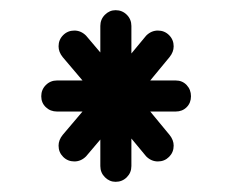

<svg xmlns="http://www.w3.org/2000/svg" viewBox="-20 -697 457 377"><path d="M149 -390Q139 -380 126 -380Q113 -380 104 -389Q95 -398 95 -411Q95 -422 103 -432L142 -478H92Q79 -478 70 -486.5Q61 -495 61 -508Q61 -521 70 -530Q79 -539 92 -539H142L103 -585Q95 -595 95 -606Q95 -619 104 -628Q113 -637 126 -637Q139 -637 149 -627L177 -594V-646Q177 -659 186 -668Q195 -677 207 -677Q220 -677 229 -668Q238 -659 238 -646V-592L267 -627Q277 -637 290 -637Q303 -637 312 -628Q321 -619 321 -606Q321 -595 313 -585L275 -539H325Q338 -539 346.5 -530Q355 -521 355 -508Q355 -495 346.5 -486.5Q338 -478 325 -478H275L313 -432Q321 -422 321 -411Q321 -398 312 -389Q303 -380 290 -380Q277 -380 267 -390L238 -425V-371Q238 -358 229 -349Q220 -340 207 -340Q195 -340 186 -349Q177 -358 177 -371V-423Z"/></svg>

Font: Libertine Sup Medium
Style: Regular
Weight: 500
Designer: Bastien Sozeau
Foundry: NBR — Bastien Sozeau
Version: Version 2.003; ttfautohint (v1.8.4.7-5d5b);gftools[0.9.33]